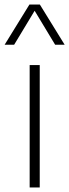

<svg xmlns="http://www.w3.org/2000/svg" viewBox="-48 -828 305 848"><path d="M83 0V-540.5H127.5V0ZM-27.5 -630.5 82 -808H128L237.5 -630.5H195.5L105 -780.5L14.5 -630.5Z"/></svg>

Font: Encode Sans XLt
Style: Regular
Weight: 200
Designer: Multiple Designers
Foundry: Impallari Type
Version: Version 3.002; ttfautohint (v1.8.3) -l 8 -r 50 -G 200 -x 14 